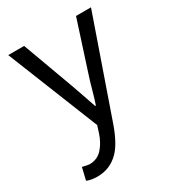

<svg xmlns="http://www.w3.org/2000/svg" viewBox="-170 -584 807 890"><g transform="rotate(-30 233.5 -138.5)"><path d="M85.9 141.1Q127.9 141.1 154.5 111.6Q181.2 82 195.8 37.1L207 1L12.2 -485.8H97.2L195.8 -216.8Q207 -184.6 219.5 -149.2Q231.9 -113.8 243.2 -80.1H247.1Q258.3 -113.3 268.1 -149.2Q277.8 -185.1 288.1 -216.8L375 -485.8H455.1L272 40Q241.7 123.5 205.1 160.6Q157.7 209 89.8 209Q56.6 209 33.2 199.2L48.8 133.8Q78.1 141.1 85.9 141.1Z"/></g></svg>

Font: SourceSansPro-Regular
Style: Regular
Weight: 400
Designer: Paul D. Hunt
Foundry: Adobe Systems Incorporated
Version: Version 1.050;PS Version 1.000;hotconv 1.0.70;makeotf.lib2.5